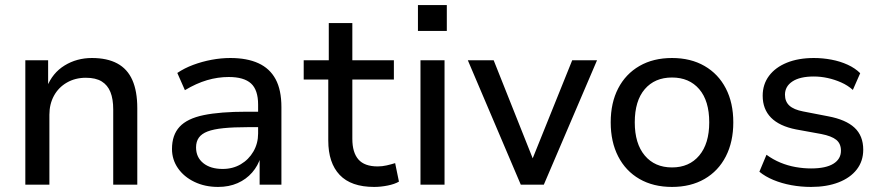

<svg xmlns="http://www.w3.org/2000/svg" viewBox="-20 -729 3477 758"><path d="M80 0V-491H170V-385H165Q187 -441 235 -470.5Q283 -500 343 -500Q403 -500 443 -478.5Q483 -457 502.5 -413Q522 -369 522 -302V0H427V-297Q427 -338 416 -365.5Q405 -393 381.5 -407.5Q358 -422 319 -422Q277 -422 244 -403Q211 -384 193 -351Q175 -318 175 -276V0Z M841 9Q789 9 747.5 -11Q706 -31 682.5 -65Q659 -99 659 -141Q659 -196 689 -228.5Q719 -261 784 -274.5Q849 -288 955 -288H1014V-227H958Q902 -227 862.5 -223Q823 -219 799.5 -210Q776 -201 765 -185.5Q754 -170 754 -147Q754 -108 782.5 -85Q811 -62 859 -62Q899 -62 930.5 -80.5Q962 -99 980.5 -131Q999 -163 999 -202V-316Q999 -374 971 -399.5Q943 -425 883 -425Q840 -425 797.5 -412.5Q755 -400 710 -373L680 -441Q708 -460 743 -473Q778 -486 815.5 -493Q853 -500 889 -500Q955 -500 1000 -479.5Q1045 -459 1068 -416.5Q1091 -374 1091 -306V0H1005V-109H1009Q999 -75 975.5 -48Q952 -21 918 -6Q884 9 841 9Z M1457 9Q1366 9 1321 -38.5Q1276 -86 1276 -174V-415H1179V-491H1278V-638H1371V-491H1535V-415H1371V-181Q1371 -127 1395 -99.5Q1419 -72 1471 -72Q1489 -72 1506.5 -76Q1524 -80 1540 -85L1555 -12Q1538 -2 1510.5 3.5Q1483 9 1457 9Z M1630 -607V-709H1744V-607ZM1640 0V-491H1735V0Z M2036 0 1827 -491H1929L2091 -84H2075L2239 -491H2337L2127 0Z M2633 9Q2559 9 2504.5 -22.5Q2450 -54 2420.5 -111.5Q2391 -169 2391 -246Q2391 -323 2420.5 -380Q2450 -437 2504.5 -468.5Q2559 -500 2633 -500Q2707 -500 2761.5 -468.5Q2816 -437 2845.5 -380Q2875 -323 2875 -246Q2875 -169 2845.5 -111.5Q2816 -54 2761.5 -22.5Q2707 9 2633 9ZM2633 -68Q2701 -68 2740.5 -115Q2780 -162 2780 -246Q2780 -331 2740.5 -377Q2701 -423 2633 -423Q2565 -423 2525.5 -377Q2486 -331 2486 -246Q2486 -162 2525.5 -115Q2565 -68 2633 -68Z M3182 9Q3142 9 3104 2Q3066 -5 3033.5 -18.5Q3001 -32 2978 -51L3006 -118Q3032 -99 3061 -87Q3090 -75 3121 -69.5Q3152 -64 3182 -64Q3240 -64 3270 -82.5Q3300 -101 3300 -134Q3300 -162 3281.5 -177Q3263 -192 3222 -200L3123 -218Q3057 -231 3024 -264.5Q2991 -298 2991 -351Q2991 -396 3016 -429.5Q3041 -463 3086.5 -481.5Q3132 -500 3193 -500Q3228 -500 3262.5 -493.5Q3297 -487 3326.5 -473.5Q3356 -460 3376 -440L3347 -374Q3327 -392 3301 -403.5Q3275 -415 3247.5 -421Q3220 -427 3193 -427Q3138 -427 3108.5 -407.5Q3079 -388 3079 -355Q3079 -328 3096.5 -312Q3114 -296 3151 -289L3249 -270Q3319 -257 3353.5 -225Q3388 -193 3388 -138Q3388 -93 3362.5 -60Q3337 -27 3290.5 -9Q3244 9 3182 9Z"/></svg>

Font: Nunito Sans 12pt ExtraLight 10pt Medium
Style: Regular
Weight: 500
Version: Version 3.101;gftools[0.9.27]